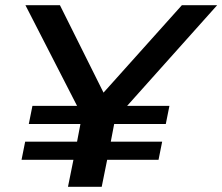

<svg xmlns="http://www.w3.org/2000/svg" viewBox="-20 -720 857 740"><path d="M242 0 263 -104H63L77 -174H277L290 -242H91L105 -312H277L78 -700H211L379 -363L681 -700H817L470 -312H633L619 -242H420L407 -174H605L591 -104H393L372 0Z"/></svg>

Font: Montserrat Thin SemiBold
Style: Italic
Weight: 600
Italic angle: -11.3°
Version: Version 9.000